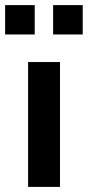

<svg xmlns="http://www.w3.org/2000/svg" viewBox="-38 -732 344 752"><path d="M72 0V-489H197V0ZM170 -597V-712H286V-597ZM-18 -597V-712H98V-597Z"/></svg>

Font: NunitoSans3
Style: Bold
Weight: 700
Designer: Vernon Adams
Foundry: Vernon Adams
Version: Version 3.101;gftools[0.9.27]